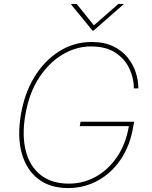

<svg xmlns="http://www.w3.org/2000/svg" viewBox="-20 -952 779 982"><path d="M664.8 -500Q664.8 -551.1 642 -600.5Q619.3 -649.9 570.8 -682.2Q522.4 -714.5 444.6 -714.5Q370.7 -714.5 301 -673.7Q231.2 -632.8 179.9 -554.5Q128.6 -476.2 109.4 -363.6Q91.6 -257.8 112.2 -179Q132.8 -100.1 188.7 -56.5Q244.7 -12.8 332.4 -12.8Q405.9 -12.8 470 -48.3Q534.1 -83.8 578.8 -149.7Q623.6 -215.6 639.2 -306.8H387.8L392 -329.5H666.2L661.9 -306.8Q645.6 -207.4 597.5 -136.5Q549.4 -65.7 479.6 -27.9Q409.8 9.9 328.1 9.9Q235.8 9.9 175.2 -36.9Q114.7 -83.8 91.3 -168Q67.8 -252.1 86.6 -363.6Q104.8 -475.1 156.6 -559.3Q208.5 -643.5 283.9 -690.3Q359.4 -737.2 448.9 -737.2Q513.5 -737.2 558.9 -715.2Q604.4 -693.2 633 -657.5Q661.6 -621.8 674.7 -580.4Q687.9 -539.1 687.5 -500ZM372.2 -931.8 460.2 -822.4 585.2 -931.8H612.2L610.8 -929L458.8 -795.5H453.1L343.8 -929L345.2 -931.8Z"/></svg>

Font: Inter Thin  BETA
Style: Italic
Weight: 100
Italic angle: -9.39999°
Designer: Rasmus Andersson
Foundry: rsms
Version: Version 3.011;git-f93a4a705